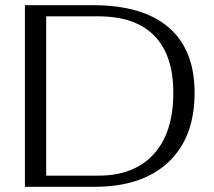

<svg xmlns="http://www.w3.org/2000/svg" viewBox="-20 -720 826 740"><path d="M76 -700H338Q531 -700 630.5 -614Q730 -528 730 -362Q730 -190 629 -95Q528 0 344 0H76ZM359 -43Q497 -43 572.5 -126Q648 -209 648 -362Q648 -507 575 -582Q502 -657 359 -657H158V-43Z"/></svg>

Font: Fahkwang Light
Style: Regular
Weight: 300
Version: Version 1.000; ttfautohint (v1.6)